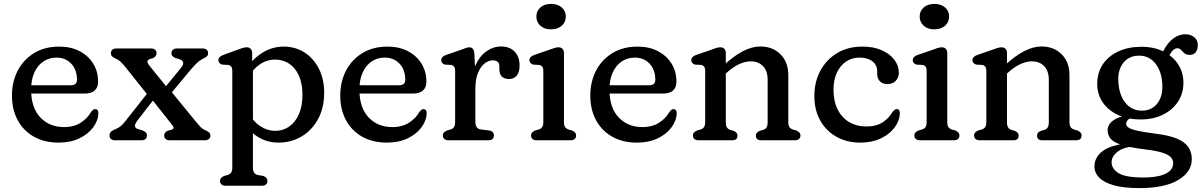

<svg xmlns="http://www.w3.org/2000/svg" viewBox="-20 -719 6159 984"><path d="M482.7 -300.8Q482.7 -270.6 465.3 -255.1Q447.9 -239.6 415.1 -239.6H102.7V-282H342.9Q374.5 -282 374.5 -310.4Q374.5 -361.4 345.2 -392.6Q315.9 -423.8 269.3 -423.8Q231.5 -423.8 202.1 -403.9Q172.7 -384 156.1 -347.4Q139.5 -310.8 139.5 -260.4Q139.5 -167 186.5 -117.4Q233.4 -67.7 308.3 -67.7Q359.8 -67.7 394.9 -90.9Q429.9 -114.1 446.1 -144.5Q452.8 -152.7 457.7 -156.5Q462.5 -160.3 468.5 -159.9Q475.7 -159.7 480 -154.4Q484.3 -149 484.3 -138.7Q482.8 -99.9 457 -65.6Q431.2 -31.2 386.1 -9.7Q340.9 11.9 280.8 11.9Q207.2 11.9 153.4 -18.6Q99.6 -49.2 70.4 -103.6Q41.3 -158 41.3 -228.8Q41.3 -300.5 71 -357.3Q100.8 -414.1 155.2 -447.2Q209.7 -480.2 283.7 -480.2Q342.7 -480.2 387.5 -457Q432.3 -433.7 457.5 -393.3Q482.7 -352.8 482.7 -300.8Z M745.4 -254.1 779 -223.4 690.5 -109.5Q671.8 -86.4 671.6 -75Q671.3 -63.6 684.7 -58.3L713 -49.6Q722.4 -45.4 727.8 -39.6Q733.2 -33.8 733.2 -24.4Q733.2 -12.8 725.7 -6.4Q718.1 0 704.2 0H570.1Q556.7 0 548.9 -6.4Q541.1 -12.8 541.1 -24.4Q541.1 -34 547.1 -41.7Q553.2 -49.4 571.2 -57.1Q586.9 -62.8 597.9 -71.9Q608.8 -80.9 620.1 -95Q631.3 -109 646.9 -129ZM746 -382.1 844.8 -260.3 854.5 -253.6 985.5 -93.6Q1002.2 -73.7 1009.7 -66Q1017.1 -58.3 1031.2 -52.4Q1045.4 -45.9 1051.9 -39.7Q1058.3 -33.5 1058.3 -24.4Q1058.3 -13.1 1050.8 -6.6Q1043.2 0 1029.3 0H850.3Q836.9 0 829.1 -6.4Q821.3 -12.8 821.3 -24.4Q821.3 -33.6 826.2 -39.4Q831.1 -45.2 839.1 -48.8L859.2 -54Q868.9 -57.7 869.3 -63.4Q869.8 -69.1 862.5 -78.4L752.9 -217L743 -224.3L622.6 -375.4Q608.2 -393.3 596.7 -403.7Q585.3 -414.2 572.2 -419.1Q559.9 -424.4 554.1 -430.7Q548.3 -437.1 548.3 -446.2Q548.3 -458 556.1 -464.3Q563.9 -470.6 577.3 -470.6H753.3Q767.2 -470.6 774.8 -464.3Q782.3 -458 782.3 -446.2Q782.3 -437 777.4 -431.4Q772.5 -425.8 764.3 -421.2L747.9 -416.4Q735.3 -411.3 735.5 -403.2Q735.6 -395.2 746 -382.1ZM831.3 -210.1 799.3 -238.7 907.7 -371.3Q921.4 -387.8 918.7 -398.9Q915.9 -410.1 898.4 -416.2L880 -421.2Q869.6 -425.8 864.1 -431.4Q858.6 -437 858.6 -446.2Q858.6 -458 866.4 -464.3Q874.2 -470.6 887.6 -470.6H1017.5Q1031.4 -470.6 1039 -464.3Q1046.5 -458 1046.5 -446.2Q1046.5 -436.4 1040.2 -430.2Q1033.8 -424 1018.6 -417.3Q1004.4 -410.5 990.7 -397.5Q976.9 -384.5 958.5 -363.4Z M1272.3 -446.6V-387.5L1276.3 -375.7V139.6Q1276.3 157.3 1282.5 165.9Q1288.6 174.5 1299.3 177.6L1329.1 182.6Q1339.3 186.4 1344.9 192.7Q1350.5 199 1350.5 208.6Q1350.5 220.2 1343 226.6Q1335.4 233 1321.5 233H1136.7Q1123.3 233 1115.5 226.6Q1107.7 220.2 1107.7 208.6Q1107.7 199 1113.3 193Q1118.9 187 1129.1 182.6L1147.5 177.6Q1158.4 173.9 1164.4 165.6Q1170.5 157.3 1170.5 139.6V-354.2Q1170.5 -370.4 1165.1 -377.3Q1159.8 -384.2 1149.9 -386.2L1118.9 -387.8Q1110 -390.6 1104.6 -396.1Q1099.3 -401.6 1099.3 -410.2Q1099.3 -419.6 1105.6 -426.2Q1112 -432.8 1124.9 -437.6L1196.3 -463.6Q1210.8 -469.3 1222.6 -473Q1234.4 -476.6 1244.5 -476.6Q1257.5 -476.6 1264.9 -468.5Q1272.3 -460.4 1272.3 -446.6ZM1249.2 -318.7 1231.5 -352.1Q1268.8 -412.2 1321 -446.2Q1373.1 -480.2 1433.4 -480.2Q1494.1 -480.2 1541.1 -449.7Q1588.1 -419.2 1614.8 -366.1Q1641.4 -312.9 1641.4 -243.9Q1641.4 -166 1610 -108.5Q1578.6 -51 1525.6 -19.6Q1472.5 11.9 1407 11.9Q1347.1 11.9 1298.4 -19.5Q1249.7 -51 1222.4 -105L1249.4 -149.1Q1274.4 -99 1311.9 -73.7Q1349.3 -48.4 1391.2 -48.4Q1430.5 -48.4 1461.9 -70.3Q1493.4 -92.1 1511.7 -133.4Q1530.1 -174.7 1530.1 -233.4Q1530.1 -290.7 1512 -331Q1493.9 -371.3 1462.4 -392.4Q1431 -413.6 1390.9 -413.6Q1347.1 -413.6 1311.2 -388.7Q1275.3 -363.8 1249.2 -318.7Z M2165.2 -300.8Q2165.2 -270.6 2147.8 -255.1Q2130.4 -239.6 2097.6 -239.6H1785.2V-282H2025.4Q2057 -282 2057 -310.4Q2057 -361.4 2027.7 -392.6Q1998.4 -423.8 1951.8 -423.8Q1914 -423.8 1884.6 -403.9Q1855.2 -384 1838.6 -347.4Q1822 -310.8 1822 -260.4Q1822 -167 1869 -117.4Q1915.9 -67.7 1990.8 -67.7Q2042.3 -67.7 2077.4 -90.9Q2112.4 -114.1 2128.6 -144.5Q2135.3 -152.7 2140.2 -156.5Q2145 -160.3 2151 -159.9Q2158.2 -159.7 2162.5 -154.4Q2166.8 -149 2166.8 -138.7Q2165.3 -99.9 2139.5 -65.6Q2113.7 -31.2 2068.6 -9.7Q2023.4 11.9 1963.3 11.9Q1889.7 11.9 1835.9 -18.6Q1782.1 -49.2 1752.9 -103.6Q1723.8 -158 1723.8 -228.8Q1723.8 -300.5 1753.5 -357.3Q1783.3 -414.1 1837.7 -447.2Q1892.2 -480.2 1966.2 -480.2Q2025.2 -480.2 2070 -457Q2114.8 -433.7 2140 -393.3Q2165.2 -352.8 2165.2 -300.8Z M2394.2 -264Q2394.2 -333.3 2415.6 -381.8Q2437 -430.3 2472.2 -455.6Q2507.3 -480.8 2548.3 -480.8Q2591.9 -480.8 2617.4 -454.6Q2642.9 -428.4 2642.9 -383.2Q2642.9 -348.8 2628.3 -331.4Q2613.6 -314 2589.3 -314Q2565.3 -314 2552.3 -326.7Q2539.3 -339.5 2539.3 -361.6V-378Q2539.3 -395.3 2530.2 -402.5Q2521 -409.8 2506.2 -409.8Q2483.9 -409.8 2463.3 -393.5Q2442.7 -377.2 2429.5 -344.9Q2416.3 -312.7 2416.3 -265.2ZM2411.1 -444.2 2416.3 -332.4V-93.4Q2416.3 -76.5 2423.5 -66.9Q2430.6 -57.3 2444.9 -55.4L2485.9 -50.4Q2498.9 -48.8 2505.1 -41.9Q2511.3 -35 2511.3 -24.4Q2511.3 -12.8 2503.8 -6.4Q2496.2 0 2482.3 0H2278.7Q2265.3 0 2257.5 -6.4Q2249.7 -12.8 2249.7 -24.4Q2249.7 -34 2255.3 -39.9Q2260.9 -45.8 2271.1 -50.4L2289.5 -55.4Q2300.4 -58.9 2306.4 -67.3Q2312.5 -75.7 2312.5 -93.4V-354.2Q2312.5 -370.4 2307.1 -377.3Q2301.8 -384.2 2291.9 -386.2L2260.9 -387.8Q2252 -390.4 2246.6 -396Q2241.3 -401.6 2241.3 -410.2Q2241.3 -419.6 2247.6 -426.4Q2254 -433.2 2266.9 -437.6L2342.3 -463.6Q2355.6 -468.5 2366.6 -472.6Q2377.6 -476.6 2384.9 -476.6Q2396.3 -476.6 2403 -469.2Q2409.7 -461.8 2411.1 -444.2Z M2870.3 -446.6V-93.4Q2870.3 -75.7 2876.5 -67.4Q2882.6 -59.1 2893.3 -55.4L2911.1 -50.4Q2921.3 -46 2926.9 -40Q2932.5 -34 2932.5 -24.4Q2932.5 -12.8 2925 -6.4Q2917.4 0 2903.5 0H2730.7Q2717.3 0 2709.5 -6.4Q2701.7 -12.8 2701.7 -24.4Q2701.7 -34 2707.3 -40Q2712.9 -46 2723.1 -50.4L2741.5 -55.4Q2752.4 -59.1 2758.4 -67.4Q2764.5 -75.7 2764.5 -93.4V-354.2Q2764.5 -370.4 2759.1 -377.3Q2753.8 -384.2 2743.9 -386.2L2712.9 -387.8Q2704 -390.6 2698.6 -396.1Q2693.3 -401.6 2693.3 -410.2Q2693.3 -419.6 2699.6 -426.4Q2706 -433.2 2718.9 -437.6L2794.3 -463.6Q2809 -469.1 2820.7 -472.9Q2832.4 -476.6 2842.5 -476.6Q2855.5 -476.6 2862.9 -468.5Q2870.3 -460.4 2870.3 -446.6ZM2803.7 -568.6Q2770.5 -568.6 2749.7 -586.9Q2728.9 -605.3 2728.9 -634.4Q2728.9 -663 2749.7 -681Q2770.5 -699 2803.7 -699Q2837.8 -699 2858.8 -681Q2879.7 -663 2879.7 -634.4Q2879.7 -605.3 2858.8 -586.9Q2837.8 -568.6 2803.7 -568.6Z M3446.7 -300.8Q3446.7 -270.6 3429.3 -255.1Q3411.9 -239.6 3379.1 -239.6H3066.7V-282H3306.9Q3338.5 -282 3338.5 -310.4Q3338.5 -361.4 3309.2 -392.6Q3279.9 -423.8 3233.3 -423.8Q3195.5 -423.8 3166.1 -403.9Q3136.7 -384 3120.1 -347.4Q3103.5 -310.8 3103.5 -260.4Q3103.5 -167 3150.5 -117.4Q3197.4 -67.7 3272.3 -67.7Q3323.8 -67.7 3358.9 -90.9Q3393.9 -114.1 3410.1 -144.5Q3416.8 -152.7 3421.7 -156.5Q3426.5 -160.3 3432.5 -159.9Q3439.7 -159.7 3444 -154.4Q3448.3 -149 3448.3 -138.7Q3446.8 -99.9 3421 -65.6Q3395.2 -31.2 3350.1 -9.7Q3304.9 11.9 3244.8 11.9Q3171.2 11.9 3117.4 -18.6Q3063.6 -49.2 3034.4 -103.6Q3005.3 -158 3005.3 -228.8Q3005.3 -300.5 3035 -357.3Q3064.8 -414.1 3119.2 -447.2Q3173.7 -480.2 3247.7 -480.2Q3306.7 -480.2 3351.5 -457Q3396.3 -433.7 3421.5 -393.3Q3446.7 -352.8 3446.7 -300.8Z M3699.8 -446.6V-93.4Q3699.8 -74.5 3705.6 -65.8Q3711.3 -57.1 3722.4 -53.4L3740.6 -48Q3759.6 -40 3759.6 -24.4Q3759.6 0 3732.6 0H3560.2Q3546.8 0 3539 -6.4Q3531.2 -12.8 3531.2 -24.4Q3531.2 -34 3536.8 -40Q3542.4 -46 3552.6 -50.4L3571 -55.4Q3581.9 -59.1 3587.9 -67.4Q3594 -75.7 3594 -93.4V-354.2Q3594 -370.4 3588.6 -377.3Q3583.3 -384.2 3573.4 -386.2L3542.4 -387.8Q3533.5 -390.6 3528.1 -396.1Q3522.8 -401.6 3522.8 -410.2Q3522.8 -419.6 3529.1 -426.4Q3535.5 -433.2 3548.4 -437.6L3623.8 -463.6Q3638.5 -469.1 3650.2 -472.9Q3661.9 -476.6 3672 -476.6Q3685 -476.6 3692.4 -468.5Q3699.8 -460.4 3699.8 -446.6ZM3683 -327.4 3657.6 -355.8 3684.8 -380.8Q3740.3 -432.4 3787.4 -456.6Q3834.4 -480.8 3876.7 -480.8Q3939.8 -480.8 3979.9 -440.8Q4020 -400.7 4020 -335.2V-93.4Q4020 -75.7 4026.1 -67.3Q4032.1 -58.9 4043 -55.4L4060.8 -50.4Q4071 -45.6 4076.6 -39.8Q4082.2 -34 4082.2 -24.4Q4082.2 -12.8 4074.7 -6.4Q4067.1 0 4053.2 0H3880.8Q3853.8 0 3853.8 -24.4Q3853.8 -40 3872.8 -48L3891.6 -53.4Q3902.7 -57.1 3908.4 -65.8Q3914.2 -74.5 3914.2 -93.4V-308.8Q3914.2 -355.4 3890.5 -380Q3866.8 -404.6 3827.1 -404.6Q3800.7 -404.6 3770.2 -391.2Q3739.6 -377.8 3706 -347.8Z M4586.6 -346.4Q4586.6 -321.7 4570.8 -304.9Q4554.9 -288.1 4528.8 -288.1Q4503 -288.1 4489.2 -302.6Q4475.4 -317.2 4475.4 -341.3V-355.2Q4475.4 -385.4 4451.1 -404.6Q4426.8 -423.8 4384.4 -423.8Q4345.9 -423.8 4316 -403.5Q4286 -383.2 4268.9 -346.4Q4251.7 -309.6 4251.7 -259.7Q4251.7 -199.2 4273.6 -156.8Q4295.4 -114.4 4333.3 -92.6Q4371.1 -70.7 4419.2 -70.7Q4471.8 -70.7 4504.6 -92.8Q4537.3 -114.9 4553.7 -144.7Q4560.9 -152.7 4565.5 -156.5Q4570.1 -160.3 4575.9 -160.1Q4584.1 -159.9 4588.1 -154.2Q4592 -148.4 4591.7 -137.9Q4590.2 -99.1 4564.4 -64.9Q4538.5 -30.6 4493.6 -9.4Q4448.7 11.9 4390.4 11.9Q4319.6 11.9 4266.3 -18.3Q4212.9 -48.6 4183.2 -102.4Q4153.5 -156.2 4153.5 -226.6Q4153.5 -298.7 4184.1 -356.1Q4214.8 -413.5 4270.2 -446.9Q4325.6 -480.2 4400 -480.2Q4457.7 -480.2 4499.5 -461.4Q4541.3 -442.6 4564 -412.3Q4586.6 -381.9 4586.6 -346.4Z M4834.8 -446.6V-93.4Q4834.8 -75.7 4841 -67.4Q4847.1 -59.1 4857.8 -55.4L4875.6 -50.4Q4885.8 -46 4891.4 -40Q4897 -34 4897 -24.4Q4897 -12.8 4889.5 -6.4Q4881.9 0 4868 0H4695.2Q4681.8 0 4674 -6.4Q4666.2 -12.8 4666.2 -24.4Q4666.2 -34 4671.8 -40Q4677.4 -46 4687.6 -50.4L4706 -55.4Q4716.9 -59.1 4722.9 -67.4Q4729 -75.7 4729 -93.4V-354.2Q4729 -370.4 4723.6 -377.3Q4718.3 -384.2 4708.4 -386.2L4677.4 -387.8Q4668.5 -390.6 4663.1 -396.1Q4657.8 -401.6 4657.8 -410.2Q4657.8 -419.6 4664.1 -426.4Q4670.5 -433.2 4683.4 -437.6L4758.8 -463.6Q4773.5 -469.1 4785.2 -472.9Q4796.9 -476.6 4807 -476.6Q4820 -476.6 4827.4 -468.5Q4834.8 -460.4 4834.8 -446.6ZM4768.2 -568.6Q4735 -568.6 4714.2 -586.9Q4693.4 -605.3 4693.4 -634.4Q4693.4 -663 4714.2 -681Q4735 -699 4768.2 -699Q4802.3 -699 4823.3 -681Q4844.2 -663 4844.2 -634.4Q4844.2 -605.3 4823.3 -586.9Q4802.3 -568.6 4768.2 -568.6Z M5140.8 -446.6V-93.4Q5140.8 -74.5 5146.6 -65.8Q5152.3 -57.1 5163.4 -53.4L5181.6 -48Q5200.6 -40 5200.6 -24.4Q5200.6 0 5173.6 0H5001.2Q4987.8 0 4980 -6.4Q4972.2 -12.8 4972.2 -24.4Q4972.2 -34 4977.8 -40Q4983.4 -46 4993.6 -50.4L5012 -55.4Q5022.9 -59.1 5028.9 -67.4Q5035 -75.7 5035 -93.4V-354.2Q5035 -370.4 5029.6 -377.3Q5024.3 -384.2 5014.4 -386.2L4983.4 -387.8Q4974.5 -390.6 4969.1 -396.1Q4963.8 -401.6 4963.8 -410.2Q4963.8 -419.6 4970.1 -426.4Q4976.5 -433.2 4989.4 -437.6L5064.8 -463.6Q5079.5 -469.1 5091.2 -472.9Q5102.9 -476.6 5113 -476.6Q5126 -476.6 5133.4 -468.5Q5140.8 -460.4 5140.8 -446.6ZM5124 -327.4 5098.6 -355.8 5125.8 -380.8Q5181.3 -432.4 5228.4 -456.6Q5275.4 -480.8 5317.7 -480.8Q5380.8 -480.8 5420.9 -440.8Q5461 -400.7 5461 -335.2V-93.4Q5461 -75.7 5467.1 -67.3Q5473.1 -58.9 5484 -55.4L5501.8 -50.4Q5512 -45.6 5517.6 -39.8Q5523.2 -34 5523.2 -24.4Q5523.2 -12.8 5515.7 -6.4Q5508.1 0 5494.2 0H5321.8Q5294.8 0 5294.8 -24.4Q5294.8 -40 5313.8 -48L5332.6 -53.4Q5343.7 -57.1 5349.4 -65.8Q5355.2 -74.5 5355.2 -93.4V-308.8Q5355.2 -355.4 5331.5 -380Q5307.8 -404.6 5268.1 -404.6Q5241.7 -404.6 5211.2 -391.2Q5180.6 -377.8 5147 -347.8Z M5904.4 -33.6Q5843.4 -41.5 5810.3 -48.8Q5777.2 -56.1 5764.4 -64.7Q5751.5 -73.3 5751.5 -84.8Q5751.5 -94.9 5759.9 -103.9Q5768.2 -112.9 5784.3 -122.4L5765.7 -128.8Q5723.6 -123.1 5699.7 -110.5Q5675.8 -97.9 5666.1 -82.5Q5656.5 -67.1 5656.5 -52.8Q5656.5 -27.6 5671.1 -9Q5685.8 9.6 5727.1 23.2Q5768.5 36.7 5848.2 46.6Q5904 53.1 5935.4 62.9Q5966.8 72.6 5979.7 86.1Q5992.6 99.5 5992.6 117.5Q5992.6 139.8 5975.9 156.2Q5959.1 172.7 5925.3 181.6Q5891.4 190.6 5840 190.6Q5748.3 190.6 5712.6 168.3Q5676.9 146.1 5676.9 112.3Q5676.9 83.7 5705.4 60.1Q5733.9 36.4 5788.4 32L5771.6 13.4Q5671.7 23.6 5630.3 55.9Q5588.9 88.2 5588.9 134.2Q5588.9 166 5613.1 191.1Q5637.4 216.1 5688.2 230.6Q5739.1 245 5818.9 245Q5949.6 245 6018.8 203.3Q6088 161.6 6088 96.6Q6088 60.3 6069.9 34.2Q6051.7 8.1 6011.4 -8.7Q5971 -25.5 5904.4 -33.6ZM5921.1 -421.4 5957.8 -411.1Q5974.7 -440.2 5986.4 -455.9Q5998.1 -471.6 6014.6 -471.6Q6023.8 -471.6 6029.6 -466.5Q6035.4 -461.3 6041.1 -454.6Q6046.7 -447.9 6055.2 -442.8Q6063.6 -437.6 6077.6 -437.6Q6097.1 -437.6 6107.9 -451.3Q6118.7 -464.9 6118.7 -487.6Q6118.7 -513.2 6100.6 -528.3Q6082.4 -543.4 6055.5 -543.4Q6022.2 -543.4 5993.5 -522.3Q5964.7 -501.1 5942.7 -458.8ZM6045 -295.3Q6045 -347.2 6018.3 -388.8Q5991.6 -430.3 5943.3 -454.8Q5894.9 -479.2 5829.4 -479.2Q5762.5 -479.2 5711.5 -455.5Q5660.4 -431.7 5631.8 -389.2Q5603.2 -346.7 5603.2 -289.7Q5603.2 -236.5 5630.9 -195.3Q5658.6 -154 5708.8 -130.4Q5759 -106.8 5826.5 -106.8Q5889.9 -106.8 5939.1 -130.7Q5988.2 -154.5 6016.6 -197.1Q6045 -239.6 6045 -295.3ZM5817.2 -433.8Q5871.5 -433.8 5903.9 -390.3Q5936.3 -346.8 5937.1 -277Q5937.7 -220.8 5909.4 -186.4Q5881.1 -151.9 5830.9 -151.9Q5796 -151.9 5769.1 -171.4Q5742.1 -190.9 5727 -227Q5711.9 -263 5711.1 -312.2Q5710.7 -347.8 5723.4 -375.2Q5736.1 -402.5 5760.1 -418.1Q5784 -433.8 5817.2 -433.8Z"/></svg>

Font: Fraunces SuperSoft Wonky
Style: Regular
Weight: 900
Version: Version 1.000;[b76b70a41]